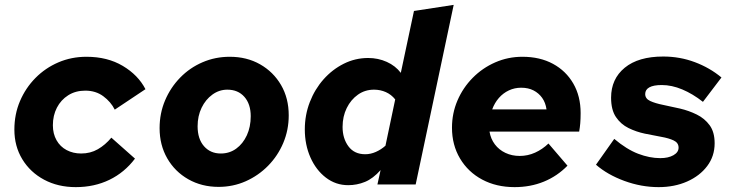

<svg xmlns="http://www.w3.org/2000/svg" viewBox="-20 -757 3040 788"><path d="M291 11Q218 11 161 -19.5Q104 -50 71.5 -103.5Q39 -157 39 -225Q39 -288 62 -342Q85 -396 125.5 -437Q166 -478 219.5 -501Q273 -524 335 -524Q421 -524 484 -486.5Q547 -449 577 -391L451 -307Q435 -339 404 -362Q373 -385 330 -385Q290 -385 260 -366Q230 -347 213.5 -315Q197 -283 197 -243Q197 -208 212 -181.5Q227 -155 253.5 -141Q280 -127 313 -127Q351 -127 381.5 -144.5Q412 -162 437 -192L534 -106Q491 -49 429 -19Q367 11 291 11Z M877 10Q808 10 752.8 -21.3Q697.7 -52.6 666.3 -107.3Q635 -162 635 -231Q635 -292 657.5 -345Q680 -398 719.4 -438.4Q758.8 -478.9 811.1 -501.4Q863.4 -524 923 -524Q993 -524 1047.5 -493Q1102 -462 1133.5 -408Q1165 -354 1165 -283.5Q1165 -223.5 1142.6 -170.4Q1120.2 -117.3 1080.4 -76.8Q1040.6 -36.3 988.5 -13.1Q936.4 10 877 10ZM886 -127Q922 -127 949.5 -147Q977 -167 993 -201.5Q1009 -236 1009 -280Q1009 -330 983 -359.5Q957 -389 913 -389Q879.5 -389 851.7 -368.8Q823.8 -348.6 807.4 -314.8Q791 -281 791 -238.7Q791 -187 817.2 -157Q843.5 -127 886 -127Z M1409 3Q1358 3 1317.5 -28Q1277 -59 1254 -111Q1231 -163 1231 -226Q1231 -285 1251.5 -338Q1272 -391 1308 -431.5Q1344 -472 1391 -495.5Q1438 -519 1491 -519Q1532 -519 1567.5 -503Q1603 -487 1625 -458L1679 -712L1842 -737L1686 0H1529L1542 -59Q1511 -24 1478 -10.5Q1445 3 1409 3ZM1386 -236Q1386 -189 1410 -156.5Q1434 -124 1479 -124Q1501 -124 1522.5 -133.5Q1544 -143 1562 -159L1602 -349Q1586 -369 1563.5 -379Q1541 -389 1515 -389Q1478 -389 1449 -368.5Q1420 -348 1403 -313.5Q1386 -279 1386 -236Z M2092 11Q2017 11 1959 -20Q1901 -51 1868 -106.5Q1835 -162 1835 -233Q1835 -292 1857.5 -344.5Q1880 -397 1920 -437.5Q1960 -478 2012.5 -501Q2065 -524 2124 -524Q2196 -524 2249.5 -495Q2303 -466 2333 -414Q2363 -362 2363 -293Q2363 -270 2361.5 -251.5Q2360 -233 2357 -217H1989Q1994 -187 2011 -164.5Q2028 -142 2054.5 -129.5Q2081 -117 2113 -117Q2146 -117 2176 -130.5Q2206 -144 2231 -168L2309 -77Q2267 -34 2212 -11.5Q2157 11 2092 11ZM2000 -308H2223Q2219 -336 2205 -355.5Q2191 -375 2169.5 -386Q2148 -397 2119 -397Q2092 -397 2068.5 -386Q2045 -375 2027.5 -355Q2010 -335 2000 -308Z M2683 11Q2612 11 2542.5 -14.5Q2473 -40 2426 -81L2501 -187Q2552 -144 2599 -126Q2646 -108 2690 -108Q2723 -108 2744 -120Q2765 -132 2765 -151Q2765 -171 2745 -180.5Q2725 -190 2693.5 -195.5Q2662 -201 2626.5 -208.5Q2591 -216 2559.5 -231.5Q2528 -247 2508 -276.5Q2488 -306 2488 -356Q2488 -433 2544 -479Q2600 -525 2702 -525Q2770 -525 2831.5 -502Q2893 -479 2941 -439L2865 -339Q2823 -372 2780 -390Q2737 -408 2696 -408Q2662 -408 2645 -398.5Q2628 -389 2628 -371Q2628 -352 2648.5 -342.5Q2669 -333 2701.5 -326.5Q2734 -320 2770.5 -311.5Q2807 -303 2839.5 -287Q2872 -271 2892.5 -243Q2913 -215 2913 -169Q2913 -116 2882.5 -75.5Q2852 -35 2800 -12Q2748 11 2683 11Z"/></svg>

Font: Red Hat Mono
Style: Italic
Weight: 400
Italic angle: -12°
Monospace: yes
Designer: Pentagram, MCKL
Foundry: MCKL
Version: Version 1.030